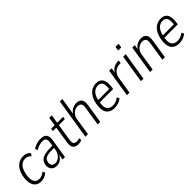

<svg xmlns="http://www.w3.org/2000/svg" viewBox="255 -1922 3147 3147"><g transform="rotate(-45 1829.0 -348.5)"><path d="M205 8Q142 8 102 -25.5Q62 -59 50 -122Q38 -185 54 -271Q66 -331 89 -374Q112 -417 143 -444Q174 -471 210.5 -484Q247 -497 287 -497Q329 -497 361 -482Q393 -467 413 -440L383 -397Q365 -420 339.5 -432.5Q314 -445 283 -445Q253 -445 227 -435Q201 -425 178.5 -403Q156 -381 139.5 -344.5Q123 -308 112 -256Q92 -150 119 -96.5Q146 -43 212 -43Q246 -43 275.5 -56.5Q305 -70 331 -93L352 -50Q333 -31 308.5 -18.5Q284 -6 258 1Q232 8 205 8Z M568 8Q521 8 490.5 -13.5Q460 -35 449 -70Q438 -105 445 -142Q456 -194 487 -223.5Q518 -253 574.5 -266Q631 -279 719 -279H758L751 -234H711Q641 -234 598 -225.5Q555 -217 533.5 -196.5Q512 -176 505 -139Q495 -95 516.5 -68Q538 -41 582 -41Q616 -41 648 -59.5Q680 -78 704 -113Q728 -148 735 -196L756 -335Q766 -395 747.5 -420.5Q729 -446 679 -446Q645 -446 607 -435Q569 -424 524 -397L510 -443Q539 -461 569 -473Q599 -485 629 -491Q659 -497 687 -497Q738 -497 769 -480.5Q800 -464 812 -428.5Q824 -393 815 -337L761 0H706L724 -110H729Q712 -71 687 -44.5Q662 -18 632 -5Q602 8 568 8Z M1066 8Q1026 8 998 -7.5Q970 -23 958.5 -57Q947 -91 955 -145L1002 -442H923L930 -489H1011L1034 -638H1092L1069 -489H1206L1199 -442H1061L1015 -153Q1006 -93 1022 -68Q1038 -43 1081 -43Q1097 -43 1113 -47Q1129 -51 1143 -57L1148 -10Q1134 -2 1110.5 3Q1087 8 1066 8Z M1234 0 1346 -705H1404L1355 -394H1350Q1374 -442 1419 -469.5Q1464 -497 1517 -497Q1562 -497 1590 -479Q1618 -461 1629 -425Q1640 -389 1630 -333L1578 0H1519L1570 -326Q1578 -371 1571 -396.5Q1564 -422 1544.5 -433.5Q1525 -445 1496 -445Q1461 -445 1428.5 -428.5Q1396 -412 1372.5 -381.5Q1349 -351 1342 -311L1293 0Z M1909 8Q1841 8 1797.5 -22Q1754 -52 1740 -113Q1726 -174 1743 -265Q1760 -343 1793.5 -394.5Q1827 -446 1874 -471.5Q1921 -497 1976 -497Q2031 -497 2065.5 -472Q2100 -447 2112.5 -395Q2125 -343 2113 -263L2108 -231H1783L1791 -277H2078L2060 -261Q2071 -330 2064 -371Q2057 -412 2033 -430.5Q2009 -449 1970 -449Q1932 -449 1897.5 -428.5Q1863 -408 1839 -365.5Q1815 -323 1803 -257L1799 -238Q1787 -169 1797 -126Q1807 -83 1837.5 -62.5Q1868 -42 1916 -42Q1948 -42 1984 -54Q2020 -66 2055 -93L2074 -49Q2039 -20 1995 -6Q1951 8 1909 8Z M2197 0 2274 -489H2331L2314 -385H2309Q2334 -438 2375.5 -465Q2417 -492 2476 -498L2503 -500L2497 -447L2449 -442Q2414 -439 2383 -420.5Q2352 -402 2331 -370Q2310 -338 2303 -296L2256 0Z M2612 -619 2624 -693H2697L2684 -619ZM2521 0 2599 -489H2658L2580 0Z M2733 0 2810 -489H2867L2851 -394H2846Q2871 -442 2917 -469.5Q2963 -497 3016 -497Q3061 -497 3089 -479Q3117 -461 3128 -425Q3139 -389 3129 -333L3077 0H3018L3069 -326Q3077 -371 3070 -396.5Q3063 -422 3043.5 -433.5Q3024 -445 2995 -445Q2960 -445 2927.5 -428.5Q2895 -412 2871.5 -381.5Q2848 -351 2841 -311L2792 0Z M3408 8Q3340 8 3296.5 -22Q3253 -52 3239 -113Q3225 -174 3242 -265Q3259 -343 3292.5 -394.5Q3326 -446 3373 -471.5Q3420 -497 3475 -497Q3530 -497 3564.5 -472Q3599 -447 3611.5 -395Q3624 -343 3612 -263L3607 -231H3282L3290 -277H3577L3559 -261Q3570 -330 3563 -371Q3556 -412 3532 -430.5Q3508 -449 3469 -449Q3431 -449 3396.5 -428.5Q3362 -408 3338 -365.5Q3314 -323 3302 -257L3298 -238Q3286 -169 3296 -126Q3306 -83 3336.5 -62.5Q3367 -42 3415 -42Q3447 -42 3483 -54Q3519 -66 3554 -93L3573 -49Q3538 -20 3494 -6Q3450 8 3408 8Z"/></g></svg>

Font: Nunito Sans 10pt Condensed Light
Style: Italic
Weight: 300
Width: 3
Italic angle: -9°
Designer: Vernon Adams
Foundry: Vernon Adams
Version: Version 3.101;gftools[0.9.27]